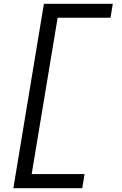

<svg xmlns="http://www.w3.org/2000/svg" viewBox="-20 -843 640 1006"><path d="M50 143 210 -823H571L559 -750H282L146 69H423L411 143Z"/></svg>

Font: Iosevka SS04 Extended Oblique
Style: Regular
Weight: 400
Width: 7
Italic angle: -9°
Monospace: yes
Designer: Belleve Invis
Foundry: Belleve Invis
Version: Version 19.0.0; ttfautohint (v1.8.4)